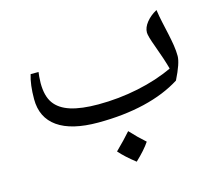

<svg xmlns="http://www.w3.org/2000/svg" viewBox="-103 -600 1114 984"><g transform="rotate(-15 454.0 -107.5)"><path d="M367.7 9.8Q226.6 9.8 153.6 -41.5Q80.6 -92.8 80.6 -190.9Q80.6 -268.1 96.7 -319.8H138.7Q137.7 -314.5 136 -295.7Q134.3 -276.9 134.3 -262.2Q134.3 -193.4 161.6 -154.8Q189 -116.2 246.1 -98.1Q303.2 -80.1 392.6 -80.1Q501 -80.1 605 -101.8Q709 -123.5 792.5 -163.1Q778.3 -215.3 750 -292Q727.5 -352.5 727.5 -371.1Q727.5 -397.9 749 -424.8Q770.5 -451.7 804.7 -470.2Q809.6 -436 817.1 -402.1Q824.7 -368.2 831.8 -335.4Q838.9 -302.7 843.8 -272.2Q848.6 -241.7 848.6 -214.8Q848.6 -177.2 807.6 -95.2Q726.1 -43.5 614.3 -16.8Q502.4 9.8 367.7 9.8ZM582 168.5Q557.1 206.1 505.9 254.4Q453.6 213.9 421.9 177.7Q471.7 128.9 503.9 91.8Q542.5 133.8 582 168.5Z"/></g></svg>

Font: Droid Arabic Naskh Colored
Style: Regular
Weight: 400
Designer: Pascal Zoghbi
Foundry: Ascender Corporation
Version: Version 1.00